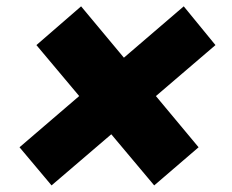

<svg xmlns="http://www.w3.org/2000/svg" viewBox="-20 -595 725 600"><path d="M461.9 -15.6 93.8 -454.1 233.4 -575.2 600.6 -134.8ZM141.1 -15.6 41 -134.8 554.2 -575.2 653.3 -454.1Z"/></svg>

Font: Inter 24pt Black
Style: Italic
Weight: 900
Italic angle: -9.3988°
Designer: Rasmus Andersson
Foundry: rsms
Version: Version 4.001;git-66647c0bb